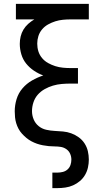

<svg xmlns="http://www.w3.org/2000/svg" viewBox="-20 -755 540 990"><path d="M250 215V135H276Q290 135 304 131.5Q318 128 328.5 118.5Q339 109 343.5 95.5Q348 82 348 68Q348 52 341.5 37.5Q335 23 322 14Q309 5 293.5 2.5Q278 0 262.5 0Q247 0 231.5 -1.5Q216 -3 200.5 -6Q185 -9 170.5 -14Q156 -19 142 -26.5Q128 -34 116 -44Q104 -54 93.5 -65.5Q83 -77 75.5 -91Q68 -105 63.5 -120Q59 -135 57.5 -150.5Q56 -166 56 -181Q56 -213 65.5 -244Q75 -275 96 -299.5Q117 -324 145 -340Q173 -356 203 -366Q178 -375 155 -390.5Q132 -406 115 -427Q98 -448 90 -475Q82 -502 82 -529Q82 -548 86.5 -567Q91 -586 101 -602.5Q111 -619 125.5 -632Q140 -645 157 -655H62V-735H438V-655H344Q324 -655 304 -653Q284 -651 265 -645Q246 -639 228 -629Q210 -619 197 -603.5Q184 -588 178 -569Q172 -550 172 -530Q172 -509 178 -490Q184 -471 197 -455.5Q210 -440 228 -430Q246 -420 265 -414Q284 -408 304 -406Q324 -404 344 -404H382V-324H344Q321 -324 298 -322Q275 -320 253 -313.5Q231 -307 210.5 -295.5Q190 -284 175 -267Q160 -250 152.5 -227.5Q145 -205 145 -182Q145 -160 153.5 -139.5Q162 -119 179 -105Q196 -91 218 -86Q240 -81 261.5 -80Q283 -79 305 -77Q327 -75 347.5 -67.5Q368 -60 386 -47Q404 -34 416 -15.5Q428 3 433 24.5Q438 46 438 68Q438 88 433.5 108.5Q429 129 418.5 147Q408 165 392 178.5Q376 192 357 200.5Q338 209 317 212Q296 215 276 215Z"/></svg>

Font: Iosevka SS10 Medium
Style: Regular
Weight: 500
Monospace: yes
Designer: Belleve Invis
Foundry: Belleve Invis
Version: Version 28.0.6; ttfautohint (v1.8.4)